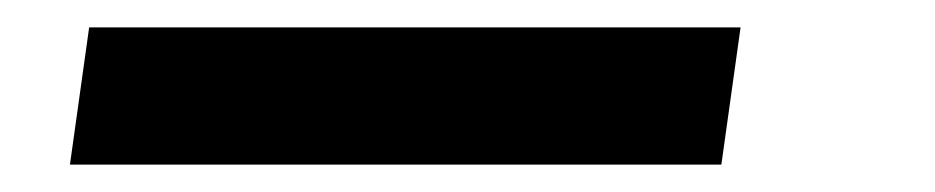

<svg xmlns="http://www.w3.org/2000/svg" viewBox="-20 -20 682 140"><path d="M31 100H506L520 0H45Z"/></svg>

Font: Mluvka SemiBold
Style: Italic
Weight: 600
Italic angle: -8°
Designer: Modified by Jiří Krblich, Original typeface by Gumpita Rahayu
Foundry: Gumpita Rahayu & Jiří Krblich
Version: Version 2.000;Glyphs 3.1.1 (3134)